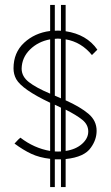

<svg xmlns="http://www.w3.org/2000/svg" viewBox="-20 -656 451 781"><path d="M184 -636H203V-531Q216 -532 228 -531V-636H247V-529Q333 -516 376 -454Q376 -454 354 -432Q311 -485 247 -496V-248Q307 -221 340 -193Q373 -165 373 -124Q373 -88 350 -56Q324 -17 247 -9V105H228V-8Q216 -8 203 -8V105H184V-10Q140 -15 107 -30.5Q74 -46 39 -72Q58 -93 63 -96Q119 -53 184 -42V-238Q70 -292 46 -334Q35 -354 35 -378Q35 -442 78 -482Q121 -522 184 -530ZM228 -498Q221 -499 215 -499Q209 -499 203 -498V-267L228 -256ZM184 -496Q135 -487 102 -454.5Q69 -422 68 -377Q68 -345 97.5 -322Q127 -299 184 -275ZM203 -230V-40Q216 -39 228 -40V-218ZM247 -210V-42Q288 -48 313.5 -70.5Q339 -93 339 -121Q339 -149 315 -168.5Q291 -188 247 -210Z"/></svg>

Font: HiLo-Deco
Style: Deco
Weight: 500
Version: Version 001.000